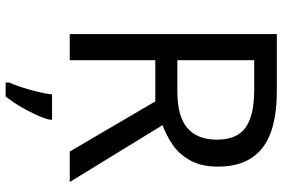

<svg xmlns="http://www.w3.org/2000/svg" viewBox="-176 -578 975 662"><g transform="rotate(90 311.0 -246.5)"><path d="M294 -714Q427 -714 490.5 -663.5Q554 -613 554 -511Q554 -454 533 -416Q512 -378 479.5 -355.5Q447 -333 411 -320L607 0H502L329 -295H187V0H97V-714ZM289 -636H187V-371H294Q381 -371 421 -405.5Q461 -440 461 -507Q461 -577 419 -606.5Q377 -636 289 -636ZM392 70Q388 88 375.5 115.5Q363 143 346.5 171Q330 199 312 221H264V209Q272 192 280.5 165.5Q289 139 296 110.5Q303 82 305 61H392Z"/></g></svg>

Font: Noto Sans Thai Looped
Style: Regular
Weight: 400
Designer: Sasikarn Vongin, Ben Mitchell
Foundry: The Fontpad Ltd
Version: Version 1.001; ttfautohint (v1.8.4.7-5d5b)